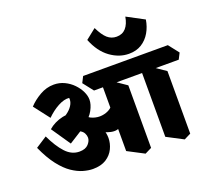

<svg xmlns="http://www.w3.org/2000/svg" viewBox="-163 -1197 1605 1457"><g transform="rotate(-20 639.5 -469.0)"><path d="M360 19Q325 19 282.5 7Q240 -5 194 -36Q148 -67 102.5 -125.5Q57 -184 15 -277L106 -336Q149 -245 197.5 -192.5Q246 -140 309 -140Q358 -140 381.5 -166Q405 -192 405 -218Q405 -235 396 -253Q387 -271 367 -282Q347 -293 314 -288L406 -308L267 -220L162 -374Q184 -394 214.5 -409Q245 -424 277.5 -431Q310 -438 337 -433L386 -388Q449 -358 485 -319Q521 -280 535.5 -239.5Q550 -199 550 -163Q550 -119 530 -77Q510 -35 468 -8Q426 19 360 19ZM418 -325 235 -403Q277 -417 308.5 -439Q340 -461 357 -487Q374 -513 374 -537Q374 -541 374 -544Q374 -547 373 -550Q333 -554 283 -527Q233 -500 189 -456L92 -582Q130 -623 184 -654Q238 -685 297 -685Q343 -685 382.5 -666Q422 -647 451.5 -616.5Q481 -586 497.5 -551.5Q514 -517 514 -485Q514 -447 489.5 -401.5Q465 -356 418 -325ZM649 -204Q613 -186 553.5 -207Q494 -228 417 -302L426 -394Q455 -360 491.5 -347.5Q528 -335 563 -339.5Q598 -344 624 -360Q650 -376 659 -399ZM774 46 642 -23V-599L708 -568L828 -486V19ZM570 -538 505 -621 530 -670H898L963 -587L938 -538ZM1090 46 958 -23V-599L1024 -568L1144 -486V19ZM898 -538 833 -621 858 -670H1214L1279 -587L1254 -538ZM916 -709Q837 -709 765.5 -761Q694 -813 653 -916L736 -982Q767 -918 798.5 -890.5Q830 -863 872 -863Q919 -863 947 -894.5Q975 -926 985 -984L1124 -910Q1115 -854 1088.5 -808.5Q1062 -763 1019 -736Q976 -709 916 -709Z"/></g></svg>

Font: Eczar ExtraBold
Style: Regular
Weight: 800
Designer: Vaibhav Singh
Foundry: Rosetta Type Foundry
Version: Version 2.000